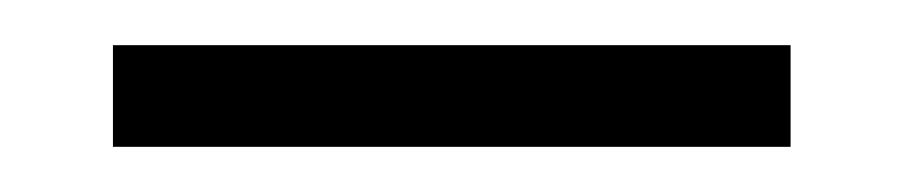

<svg xmlns="http://www.w3.org/2000/svg" viewBox="-20 -706 400 85"><path d="M30 -686H330V-641H30Z"/></svg>

Font: Be Vietnam
Style: Regular
Weight: 400
Designer: Gabriel Lam
Foundry: TypeRant
Version: Version 4.000